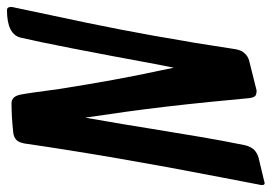

<svg xmlns="http://www.w3.org/2000/svg" viewBox="-163 -647 778 550"><g transform="rotate(-90 226.0 -372.0)"><path d="M298 -307 307 -263 316 -308Q371 -607 393 -701Q402 -741 472 -741Q481 -741 481 -730Q481 -724 480 -722L457 -613Q412 -406 384 -235Q379 -209 371.5 -159.5Q364 -110 360 -86Q357 -69 348 -60Q339 -50 326 -47L242 -26Q230 -26 226 -30Q222 -34 220 -46Q218 -66 214.5 -103Q211 -140 209 -160Q196 -290 181 -399L164 -517L154 -459Q146 -414 133 -333Q120 -252 108.5 -185Q97 -118 85 -59Q81 -43 72 -33Q61 -23 48 -20L-19 -4Q-20 -3 -24 -3Q-29 -3 -29 -10Q-29 -17 -28 -18L-8 -122Q53 -436 90 -691Q93 -707 100 -714Q109 -722 121 -723Q166 -728 205 -728Q225 -728 230 -702Q234 -683 246 -592Q272 -426 298 -307Z"/></g></svg>

Font: Bangerz Fix
Style: Regular
Weight: 400
Designer: vernon adams
Foundry: Vernon Adams
Version: Version 2.10;December 28, 2023;FontCreator 13.0.0.2683 64-bi